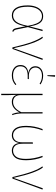

<svg xmlns="http://www.w3.org/2000/svg" viewBox="1149 -1924 969 3307"><g transform="rotate(90 1633.5 -270.5)"><path d="M435 -297 492 -519H516L447 -267L488 -69Q494 -43 503 -32Q512 -21 527 -16L520 3Q499 -3 486 -16.5Q473 -30 466 -61L433 -224Q409 -99 364 -44.5Q319 10 246 10Q163 10 118 -58.5Q73 -127 73 -262Q73 -341 95.5 -401.5Q118 -462 159.5 -495.5Q201 -529 257 -529Q306 -529 339.5 -508Q373 -487 396.5 -436.5Q420 -386 435 -297ZM96 -262Q96 -136 135 -73.5Q174 -11 246 -11Q312 -11 355 -67.5Q398 -124 425 -265Q408 -359 385.5 -412Q363 -465 333 -487Q303 -509 258 -509Q211 -509 174 -479.5Q137 -450 116.5 -394Q96 -338 96 -262Z M811 -19 990 -523 1012 -518 823 0H797Q748 -213 703.5 -334Q659 -455 612 -517L633 -524Q677 -467 721 -347.5Q765 -228 811 -19Z M1434 -484 1421 -468Q1392 -488 1359.5 -498.5Q1327 -509 1286 -509Q1219 -509 1181 -478Q1143 -447 1143 -395Q1143 -346 1181 -314.5Q1219 -283 1285 -283H1343L1340 -263H1282Q1204 -263 1163 -231Q1122 -199 1122 -137Q1122 -78 1165 -44.5Q1208 -11 1279 -11Q1330 -11 1364 -24.5Q1398 -38 1433 -67L1445 -52Q1411 -22 1372 -6Q1333 10 1278 10Q1199 10 1149.5 -29.5Q1100 -69 1100 -137Q1100 -200 1137 -234Q1174 -268 1237 -274Q1180 -284 1150.5 -315.5Q1121 -347 1121 -395Q1121 -457 1166.5 -493Q1212 -529 1284 -529Q1368 -529 1434 -484ZM1302 -733 1290 -603H1275V-735Z M1943 5Q1930 -29 1924 -56.5Q1918 -84 1916 -123Q1848 10 1736 10Q1640 10 1614 -74Q1618 -3 1618 64V192L1596 194V-519H1618V-142Q1618 -74 1651 -42.5Q1684 -11 1736 -11Q1845 -11 1912 -152V-519H1934V-170Q1934 -118 1941 -77.5Q1948 -37 1963 3Z M2740 -235Q2740 -101 2693 -45.5Q2646 10 2576 10Q2519 10 2484 -23.5Q2449 -57 2444 -125Q2435 -57 2400 -23.5Q2365 10 2310 10Q2236 10 2192 -49.5Q2148 -109 2148 -236Q2148 -378 2203 -519H2226Q2171 -378 2171 -235Q2171 -115 2210 -63Q2249 -11 2309 -11Q2364 -11 2398 -50.5Q2432 -90 2432 -177V-350L2455 -354V-176Q2455 -88 2488 -49.5Q2521 -11 2574 -11Q2636 -11 2676.5 -60.5Q2717 -110 2717 -233Q2717 -369 2664 -519H2687Q2709 -464 2724.5 -390.5Q2740 -317 2740 -235Z M3044 -19 3223 -523 3245 -518 3056 0H3030Q2981 -213 2936.5 -334Q2892 -455 2845 -517L2866 -524Q2910 -467 2954 -347.5Q2998 -228 3044 -19Z"/></g></svg>

Font: Fira Sans Thin
Style: Regular
Weight: 100
Designer: bBox Type GmbH & Carrois Corporate GbR & Edenspiekermann AG
Foundry: bBox Type GmbH & Carrois Corporate GbR & Edenspiekermann AG
Version: Version 4.301